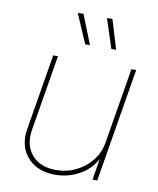

<svg xmlns="http://www.w3.org/2000/svg" viewBox="-85 -816 732 890"><g transform="rotate(10 281.5 -371.5)"><path d="M234.9 7.8Q179.2 7.8 139.2 -15.9Q99.1 -39.6 80.8 -81.8Q62.5 -124 71.8 -179.7L130.9 -535.6H153.3L94.2 -179.7Q82 -105.5 121.3 -60.1Q160.6 -14.6 234.9 -14.6Q285.6 -14.6 329.3 -35.9Q373 -57.1 402.6 -94.5Q432.1 -131.8 439.9 -179.7L499 -535.6H521.5L432.6 0H410.2L429.7 -117.2H435.5Q407.2 -54.7 352.3 -23.4Q297.4 7.8 234.9 7.8ZM391.1 -611.8 346.2 -749.5H372.1L413.6 -611.8ZM268.1 -611.8 208.5 -749.5H235.8L290.5 -611.8Z"/></g></svg>

Font: Inter 20pt Thin
Style: Italic
Weight: 250
Italic angle: -9.3988°
Version: Version 4.001;git-66647c0bb